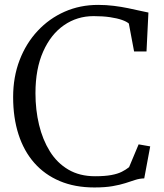

<svg xmlns="http://www.w3.org/2000/svg" viewBox="-20 -774 688 804"><path d="M375 11Q293.5 11 230.2 -15.8Q167 -42.5 123.5 -92Q80 -141.5 57.5 -211.2Q35 -281 35 -367.5Q35 -451.5 62 -522Q89 -592.5 137.5 -644.5Q186 -696.5 250.5 -725Q315 -753.5 391 -753.5Q425 -753.5 456.8 -749.5Q488.5 -745.5 516.2 -739.8Q544 -734 566 -729Q588 -724 601.5 -721.5L593.5 -558.5H541.5L519.5 -675.5Q510.5 -683.5 490.8 -690.5Q471 -697.5 441 -702Q411 -706.5 372 -706.5Q303 -706.5 248 -668.5Q193 -630.5 160.8 -558.2Q128.5 -486 128.5 -383.5Q128.5 -314 143.5 -251.5Q158.5 -189 188.8 -140.2Q219 -91.5 266.2 -63.8Q313.5 -36 378 -36Q419 -36 446 -41Q473 -46 490.2 -54.8Q507.5 -63.5 520.5 -74L560.5 -169.5L609 -161L584 -27Q564.5 -26.5 546 -20.5Q527.5 -14.5 505.2 -7.2Q483 0 451.5 5.5Q420 11 375 11Z"/></svg>

Font: Merriweather 24pt Light
Style: Regular
Weight: 300
Designer: Eben Sorkin
Foundry: Eben Sorkin
Version: Version 2.100